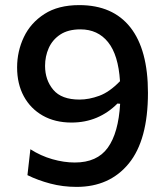

<svg xmlns="http://www.w3.org/2000/svg" viewBox="-20 -720 650 752"><path d="M280 12Q226 12 177 -1Q128 -14 87.5 -34L99 -135.5Q139.5 -109.5 185 -96.5Q230.5 -83.5 273 -83.5Q360.5 -83.5 402.2 -141.5Q444 -199.5 450.5 -313.5L440 -314.5Q404.5 -278.5 359.2 -259.2Q314 -240 260 -240Q195.5 -240 147.5 -267.2Q99.5 -294.5 73.2 -343Q47 -391.5 47 -456Q47 -519 73.5 -574.8Q100 -630.5 154 -665.2Q208 -700 290.5 -700Q422 -700 490.8 -612.5Q559.5 -525 559.5 -356.5Q559.5 -171.5 484.5 -79.8Q409.5 12 280 12ZM156.5 -462Q156.5 -406.5 188.8 -368.2Q221 -330 291.5 -330Q328.5 -330 368.8 -344.8Q409 -359.5 450 -402Q443.5 -505 403.2 -555Q363 -605 295 -605Q247 -605 216.2 -584.8Q185.5 -564.5 171 -532Q156.5 -499.5 156.5 -462Z"/></svg>

Font: Heraclito Medium
Style: Regular
Weight: 500
Designer: Kostas Bartsokas (font) & Cristiano Sobral (main changes)
Foundry: Kostas Bartsokas (font) & Cristiano Sobral (main changes)
Version: Version 1.00;July 8, 2020;FontCreator 13.0.0.2655 64-bit